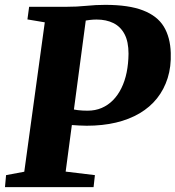

<svg xmlns="http://www.w3.org/2000/svg" viewBox="-30 -771 723 791"><path d="M-9.5 0 -5 -49.5 70 -63.5 154.5 -679 83 -691 90 -743H243Q286.5 -743 325.8 -747Q365 -751 403.5 -751Q500.5 -751 559.2 -728.2Q618 -705.5 644.8 -661.5Q671.5 -617.5 673.5 -553Q675.5 -496.5 660.8 -449.5Q646 -402.5 617 -366Q588 -329.5 545.2 -304.2Q502.5 -279 447.8 -266Q393 -253 327 -253Q314 -253 295.5 -254Q277 -255 260.8 -256.2Q244.5 -257.5 238 -258L235 -327Q244.5 -325 258.8 -322.2Q273 -319.5 291.2 -317.2Q309.5 -315 330.5 -315Q362.5 -315 388.8 -326.2Q415 -337.5 435.5 -358.2Q456 -379 470.2 -408Q484.5 -437 491.8 -472.8Q499 -508.5 499.5 -549.5Q499.5 -599.5 483 -630.5Q466.5 -661.5 437 -676Q407.5 -690.5 368 -690.5Q355 -690.5 339.8 -688.8Q324.5 -687 306.5 -683Q288.5 -679 267.5 -670.5L328.5 -725.5L240.5 -64L361 -49.5L355.5 0Z"/></svg>

Font: Merriweather 24pt Black
Style: Italic
Weight: 900
Italic angle: -7.8°
Designer: Eben Sorkin
Foundry: Eben Sorkin
Version: Version 2.101